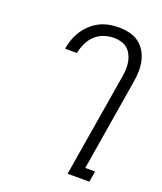

<svg xmlns="http://www.w3.org/2000/svg" viewBox="-138 -832 775 920"><g transform="rotate(20 250.0 -371.5)"><path d="M317 0 405 -531Q408 -550 408.5 -569Q409 -588 405.5 -606Q402 -624 393.5 -640Q385 -656 372 -667Q359 -678 341 -683Q323 -688 304 -688Q279 -688 253.5 -679.5Q228 -671 208.5 -652.5Q189 -634 177.5 -609.5Q166 -585 162 -561L161 -559H100L101 -561Q105 -585 113.5 -608.5Q122 -632 136 -653.5Q150 -675 169.5 -693Q189 -711 212 -722.5Q235 -734 260 -738.5Q285 -743 309 -743Q336 -743 362.5 -737Q389 -731 410 -716Q431 -701 444.5 -679Q458 -657 464 -631Q470 -605 469.5 -577.5Q469 -550 464 -522L387 -55H437L428 0Z"/></g></svg>

Font: Iosevka Term Curly Light
Style: Italic
Weight: 300
Italic angle: -9°
Designer: Belleve Invis
Foundry: Belleve Invis
Version: Version 32.3.0